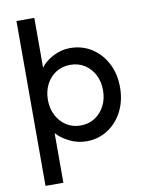

<svg xmlns="http://www.w3.org/2000/svg" viewBox="-102 -811 834 1101"><g transform="rotate(-10 315.5 -260.0)"><path d="M72 220V-740H176V-450Q200 -484 247.5 -509Q295 -534 346 -534Q417 -534 472 -499Q527 -464 559 -403Q591 -342 591 -263Q591 -185 559.5 -123.5Q528 -62 473 -26.5Q418 9 349 9Q298 9 251 -14Q204 -37 176 -69V220ZM332 -86Q378 -86 414 -109Q450 -132 471 -172Q492 -212 492 -263Q492 -314 471.5 -353.5Q451 -393 415 -416Q379 -439 332 -439Q285 -439 249 -416.5Q213 -394 192 -354Q171 -314 171 -263Q171 -212 192 -172Q213 -132 249 -109Q285 -86 332 -86Z"/></g></svg>

Font: Readex Pro
Style: Regular
Weight: 400
Designer: Bonnie Shaver-Troup, Thomas Jockin
Foundry: Lexend
Version: Version 1.204; ttfautohint (v1.8.4.7-5d5b)